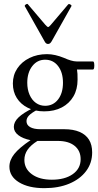

<svg xmlns="http://www.w3.org/2000/svg" viewBox="-20 -707 511 1000"><path d="M211 273Q129 273 79 242.5Q29 212 29 161Q29 127 54.5 95Q80 63 139 23Q99 15 75.5 -3Q52 -21 52 -46Q52 -72 76.5 -95.5Q101 -119 152 -144L174 -135Q144 -119 131 -105.5Q118 -92 118 -76Q118 -56 137 -45Q156 -34 191 -34H315Q362 -34 394.5 -20Q427 -6 443.5 20.5Q460 47 460 87Q460 142 428.5 184Q397 226 341 249.5Q285 273 211 273ZM250 229Q318 229 359 200Q400 171 400 122Q400 78 368.5 52.5Q337 27 281 27H175Q140 49 123.5 73Q107 97 107 126Q107 172 146 200.5Q185 229 250 229ZM210 -127Q162 -127 125 -145.5Q88 -164 67.5 -196.5Q47 -229 47 -272Q47 -316 70 -350.5Q93 -385 133.5 -405Q174 -425 225 -425Q246 -425 268 -420Q290 -415 312 -406Q332 -397 349 -392Q366 -387 379 -387H464Q469 -387 470.5 -376.5Q472 -366 470.5 -355.5Q469 -345 464 -345H381Q383 -333 383.5 -322Q384 -311 384 -292Q384 -242 362.5 -205Q341 -168 302 -147.5Q263 -127 210 -127ZM215 -156Q257 -156 282.5 -189Q308 -222 308 -276Q308 -330 282.5 -363Q257 -396 215 -396Q174 -396 148 -362.5Q122 -329 122 -276Q122 -241 134 -213.5Q146 -186 167 -171Q188 -156 215 -156ZM230 -478Q219 -478 212 -492L109 -675Q108 -678 111 -681Q114 -684 118.5 -686Q123 -688 125 -685L216 -578Q227 -566 230 -566Q235 -566 245 -578L335 -684Q338 -687 342.5 -685.5Q347 -684 350.5 -680.5Q354 -677 352 -675L249 -492Q245 -485 240.5 -481.5Q236 -478 230 -478Z"/></svg>

Font: Junicode VF
Style: Regular
Weight: 400
Designer: Peter S. Baker
Version: Version 2.213